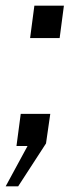

<svg xmlns="http://www.w3.org/2000/svg" viewBox="-30 -514 296 676"><path d="M76 -380H180L195 -494H91ZM-10 142H34L132 -9L147 -113H43L28 0H67Z"/></svg>

Font: United Sans
Style: Italic
Weight: 400
Italic angle: -8°
Designer: Pablo Impallari, Rodrigo Fuenzalida (Modified by Dan O. Williams)
Version: Version 1.000;PS 001.000;hotconv 1.0.88;makeotf.lib2.5.64775